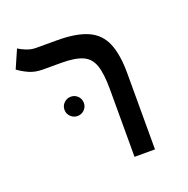

<svg xmlns="http://www.w3.org/2000/svg" viewBox="-113 -719 811 827"><g transform="rotate(-20 293.0 -306.0)"><path d="M460 -347.7V0H366.2V-310.1Q366.2 -380.9 353 -419.4Q339.8 -458 305.7 -473.1Q271.5 -488.3 207.5 -488.3H124.5Q88.4 -488.3 61 -500.7Q33.7 -513.2 13.7 -528.3L50.3 -611.8Q61.5 -604 83.3 -595Q105 -585.9 128.4 -585.9H223.1Q312.5 -585.9 364.3 -562.7Q416 -539.6 438 -487.3Q460 -435.1 460 -347.7ZM196.3 -249Q178.2 -249 165 -262Q151.9 -274.9 151.9 -293Q151.9 -311.5 165 -324.5Q178.2 -337.4 196.3 -337.4Q214.8 -337.4 227.8 -324.5Q240.7 -311.5 240.7 -293Q240.7 -274.9 227.8 -262Q214.8 -249 196.3 -249Z"/></g></svg>

Font: Cascadia Mono PL
Style: Regular
Weight: 400
Monospace: yes
Designer: Aaron Bell
Foundry: Saja Typeworks
Version: Version 2404.023; ttfautohint (v1.8.4)